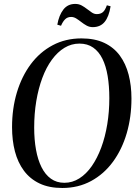

<svg xmlns="http://www.w3.org/2000/svg" viewBox="-20 -948 700 980"><path d="M298 11.5Q230.5 11.5 182 -11.5Q133.5 -34.5 102.2 -76.5Q71 -118.5 56.2 -175Q41.5 -231.5 41.5 -299Q41.5 -394 66.2 -476.2Q91 -558.5 137.2 -620.5Q183.5 -682.5 249 -717.2Q314.5 -752 396 -752Q464 -752 512.5 -729Q561 -706 591.5 -664.5Q622 -623 636.5 -567Q651 -511 651 -445.5Q651 -350.5 626.8 -267.8Q602.5 -185 556.5 -122.2Q510.5 -59.5 445 -24Q379.5 11.5 298 11.5ZM308.5 -15Q349.5 -15 385 -37.5Q420.5 -60 448.5 -100.2Q476.5 -140.5 496.8 -195Q517 -249.5 527.5 -313.8Q538 -378 538 -447Q538 -509 529.5 -560Q521 -611 502.8 -648Q484.5 -685 455.5 -705.2Q426.5 -725.5 385.5 -725.5Q344.5 -725.5 309 -704Q273.5 -682.5 244.8 -643.2Q216 -604 196 -550.2Q176 -496.5 165.2 -432.2Q154.5 -368 154.5 -296.5Q154.5 -235 163.8 -183.8Q173 -132.5 192 -94.5Q211 -56.5 240 -35.8Q269 -15 308.5 -15ZM453.5 -809.5Q436.5 -809.5 422 -817.5Q407.5 -825.5 394.5 -835.8Q381.5 -846 369 -853.8Q356.5 -861.5 343 -861.5Q324 -861.5 312 -849.2Q300 -837 291.5 -816.5L272.5 -822Q281 -870 303.2 -899Q325.5 -928 364 -928Q382.5 -928 397 -920Q411.5 -912 424.2 -902Q437 -892 449 -884Q461 -876 474 -876Q493 -876 504.8 -885.8Q516.5 -895.5 525.5 -921L544.5 -916Q536 -862.5 514 -836Q492 -809.5 453.5 -809.5Z"/></svg>

Font: Merriweather 144pt
Style: Italic
Weight: 400
Italic angle: -7.8°
Version: Version 2.101